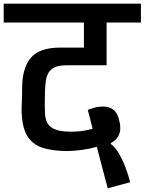

<svg xmlns="http://www.w3.org/2000/svg" viewBox="-56 -861 784 1041"><path d="M311 -42Q229 -42 173 -60.5Q117 -79 89 -129Q61 -179 61 -273Q62 -290 62.5 -309Q63 -328 63.5 -347Q64 -366 64 -382Q64 -492 111 -547.5Q158 -603 271 -603H399V-739H-36V-841H708V-739H522V-507Q484 -507 448 -507Q412 -507 377 -507Q342 -507 303 -507Q265 -507 242 -496.5Q219 -486 207.5 -467Q196 -448 192.5 -422.5Q189 -397 188 -369Q188 -357 187.5 -342.5Q187 -328 187 -313Q187 -298 187 -286Q187 -265 188 -244.5Q189 -224 195 -206.5Q201 -189 216 -175.5Q231 -162 258.5 -154.5Q286 -147 332 -147Q348 -147 367.5 -148.5Q387 -150 407.5 -154Q428 -158 446 -162Q440 -189 433.5 -213.5Q427 -238 420 -265Q439 -273 462.5 -278.5Q486 -284 510.5 -283Q535 -282 555 -269Q575 -256 586 -224Q589 -214 593 -197Q597 -180 596 -160Q595 -140 584 -120.5Q573 -101 546 -86L544 -81Q566 -66 586 -33Q606 0 622.5 42Q639 84 650 127L528 160L469 -65Q435 -55 393.5 -49Q352 -43 311 -42Z"/></svg>

Font: Matangi
Style: Bold
Weight: 700
Designer: Prashant Pant
Foundry: The Graphic Ant
Version: Version 3.002